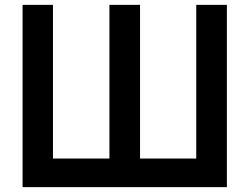

<svg xmlns="http://www.w3.org/2000/svg" viewBox="-20 -770 1026 790"><path d="M787.5 -750V-117.7H556.2V-750H430.2V-117.7H197.9V-750H72.9V0H913.5V-750Z"/></svg>

Font: Manrope3 Bold
Style: Regular
Weight: 700
Designer: Mikhail Sharanda
Foundry: Mikhail Sharanda
Version: Version 3.000;PS 003.000;hotconv 1.0.88;makeotf.lib2.5.64775